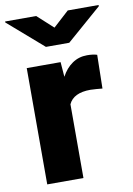

<svg xmlns="http://www.w3.org/2000/svg" viewBox="-96 -804 595 859"><g transform="rotate(-10 201.5 -375.0)"><path d="M368.7 -532.2 365.7 -379.4Q356 -380.4 339.4 -381.8Q322.8 -383.3 311.5 -383.3Q234.4 -383.3 212.4 -335V0H47.9V-528.3H201.7L207 -460.9Q226.6 -497.6 256.1 -517.8Q285.6 -538.1 323.2 -538.1Q350.6 -538.1 368.7 -532.2ZM129.9 -750.5 201.7 -685.1 273.4 -750.5H413.6V-745.1L254.9 -606.9H148.9L-11.2 -746.1V-750.5Z"/></g></svg>

Font: Vazirmatn UI Black
Style: Regular
Weight: 900
Designer: Saber Rastikerdar
Foundry: Saber Rastikerdar
Version: Version 33.003